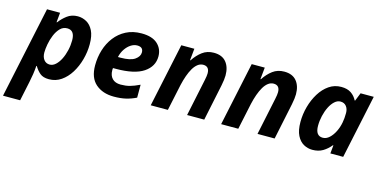

<svg xmlns="http://www.w3.org/2000/svg" viewBox="-110 -953 3140 1591"><g transform="rotate(15 1460.5 -158.0)"><path d="M-33 240 134 -546H246L238 -463H242Q268 -498 306 -527Q344 -556 397 -556Q436 -556 471.5 -536.5Q507 -517 529 -473.5Q551 -430 551 -357Q551 -291 533 -225.5Q515 -160 482 -107Q449 -54 402.5 -22Q356 10 298 10Q248 10 221 -13Q194 -36 174 -70H170Q167 -30 162 3Q157 36 149 74L114 240ZM273 -109Q300 -109 323.5 -130.5Q347 -152 364.5 -187Q382 -222 392 -265Q402 -308 402 -351Q402 -437 338 -437Q302 -437 277 -411Q252 -385 236 -346Q220 -307 212.5 -266Q205 -225 205 -195Q205 -156 223.5 -132.5Q242 -109 273 -109Z M855 10Q759 10 699 -42Q639 -94 639 -201Q639 -270 658.5 -333.5Q678 -397 716.5 -447Q755 -497 812 -526.5Q869 -556 944 -556Q1035 -556 1081 -514Q1127 -472 1127 -407Q1127 -321 1049.5 -269Q972 -217 813 -217H788Q787 -211 787 -206.5Q787 -202 787 -197Q787 -153 812 -127Q837 -101 884 -101Q927 -101 962 -110.5Q997 -120 1045 -143V-32Q1002 -11 957.5 -0.5Q913 10 855 10ZM804 -316H826Q911 -316 948.5 -342.5Q986 -369 986 -404Q986 -450 935 -450Q907 -450 880.5 -433Q854 -416 833.5 -386Q813 -356 804 -316Z M1286 -546H1398L1388 -445H1392Q1424 -494 1465.5 -525Q1507 -556 1564 -556Q1634 -556 1669.5 -513.5Q1705 -471 1705 -399Q1705 -366 1694 -311L1629 0H1482L1549 -319Q1557 -356 1557 -377Q1557 -437 1504 -437Q1479 -437 1457.5 -420.5Q1436 -404 1419 -375Q1402 -346 1388.5 -308Q1375 -270 1365 -226L1317 0H1170Z M1890 -546H2002L1992 -445H1996Q2028 -494 2069.5 -525Q2111 -556 2168 -556Q2238 -556 2273.5 -513.5Q2309 -471 2309 -399Q2309 -366 2298 -311L2233 0H2086L2153 -319Q2161 -356 2161 -377Q2161 -437 2108 -437Q2083 -437 2061.5 -420.5Q2040 -404 2023 -375Q2006 -346 1992.5 -308Q1979 -270 1969 -226L1921 0H1774Z M2558 10Q2518 10 2483 -9.5Q2448 -29 2426 -72.5Q2404 -116 2404 -188Q2404 -255 2422 -320Q2440 -385 2473 -438.5Q2506 -492 2552.5 -524Q2599 -556 2657 -556Q2709 -556 2741.5 -534Q2774 -512 2792 -476H2796L2824 -546H2937L2821 0H2711L2718 -71H2714Q2685 -35 2647.5 -12.5Q2610 10 2558 10ZM2616 -109Q2646 -109 2672 -133Q2698 -157 2716.5 -194.5Q2735 -232 2743 -275Q2750 -311 2750 -357Q2750 -392 2732 -414.5Q2714 -437 2682 -437Q2655 -437 2631.5 -415.5Q2608 -394 2590.5 -359Q2573 -324 2563 -281Q2553 -238 2553 -195Q2553 -109 2616 -109Z"/></g></svg>

Font: BC Sans
Style: Bold Italic
Weight: 700
Italic angle: -12°
Designer: Monotype Design Team
Province of B.C.
Foundry: Monotype Imaging Inc.
Version: Version 2.000;GOOG;noto-source:20170915:90ef993387c0